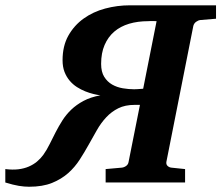

<svg xmlns="http://www.w3.org/2000/svg" viewBox="-67 -691 838 727"><path d="M691.9 -615.2Q683.6 -614.3 675.5 -608.4Q667.5 -602.5 665 -592.8L563 -78.1Q561.5 -68.4 567.6 -62.7Q573.7 -57.1 582 -56.2L633.8 -50.8V0H333V-50.8L394 -56.2Q402.8 -57.1 410.6 -62.7Q418.5 -68.4 419.9 -78.1L462.9 -293.9H442.9Q406.7 -293.9 380.9 -281Q355 -268.1 335.2 -246.8Q315.4 -225.6 299.8 -198.2Q284.2 -170.9 268.3 -142.3Q252.4 -113.8 234.4 -85.9Q216.3 -58.1 191.9 -36.1Q165.5 -12.7 129.9 1.7Q94.2 16.1 43 16.1Q24.9 16.1 4.2 12.7Q-16.6 9.3 -46.9 0V-50.8Q-19.5 -47.4 2.4 -50Q24.4 -52.7 42 -60.3Q59.6 -67.9 73.2 -79.3Q86.9 -90.8 97.2 -105Q110.4 -123.5 121.1 -145.5Q131.8 -167.5 143.6 -190.2Q155.3 -212.9 169.2 -234.9Q183.1 -256.8 202.6 -275.6Q222.2 -294.4 249 -308.8Q275.9 -323.2 313 -330.1Q301.3 -331.5 286.4 -335.2Q271.5 -338.9 255.6 -345.2Q239.7 -351.6 224.4 -361.3Q209 -371.1 196.8 -385.5Q184.6 -399.9 177.2 -418.9Q169.9 -438 169.9 -462.9Q169.9 -517.1 191.9 -556.2Q213.9 -595.2 249.8 -620.8Q285.6 -646.5 331.3 -658.7Q377 -670.9 424.8 -670.9H751V-620.1ZM525.9 -610.8Q519 -611.3 513.2 -611.3H503.4Q498 -611.3 494.1 -610.8Q454.6 -610.8 421.9 -601.1Q389.2 -591.3 365.7 -571.3Q342.3 -551.3 329.1 -520.8Q315.9 -490.2 315.9 -449.2Q315.9 -418.9 327.6 -400.1Q339.4 -381.3 357.7 -370.8Q376 -360.4 398.2 -356.7Q420.4 -353 440.9 -353Q445.3 -353 453.9 -353.5Q462.4 -354 475.1 -355Z"/></svg>

Font: Charis SIL
Style: Bold Italic
Weight: 700
Italic angle: -11°
Foundry: SIL International
Version: Version 4.112